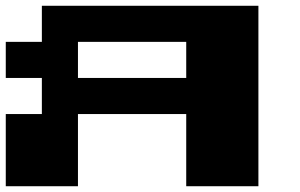

<svg xmlns="http://www.w3.org/2000/svg" viewBox="-20 -770 1040 665"><path d="M125 -687.5V-750H500H875V-437.5V-125H750H625V-250V-375H437.5H250V-250V-125H125H0V-250V-375H62.5H125V-437.5V-500H62.5H0V-562.5V-625H62.5H125ZM625 -562.5V-625H437.5H250V-562.5V-500H437.5H625Z"/></svg>

Font: Press Start 2P
Style: Regular
Weight: 500
Monospace: yes
Version: Version 2.14